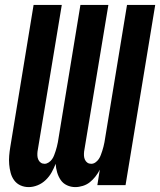

<svg xmlns="http://www.w3.org/2000/svg" viewBox="-20 -755 653 783"><path d="M97 8Q79 8 63.5 1Q48 -6 38 -19.5Q28 -33 23.5 -50Q19 -67 17.5 -84.5Q16 -102 17.5 -120Q19 -138 22 -156L117 -735H232L133 -137Q132 -128 132.5 -119.5Q133 -111 136.5 -103.5Q140 -96 146.5 -91.5Q153 -87 162 -87Q170 -87 178.5 -92.5Q187 -98 192.5 -106Q198 -114 201 -122.5Q204 -131 207 -139.5Q210 -148 212 -157Q214 -166 216 -175L308 -735H422L323 -137Q322 -128 322.5 -119.5Q323 -111 326.5 -103.5Q330 -96 336.5 -91.5Q343 -87 352 -87Q361 -87 369 -92.5Q377 -98 382.5 -106Q388 -114 391 -122.5Q394 -131 397 -139.5Q400 -148 402 -157Q404 -166 406 -175L498 -735H613L492 0H377L387 -63Q380 -49 369.5 -35.5Q359 -22 346.5 -12Q334 -2 318 3Q302 8 287 8Q269 8 253 0.5Q237 -7 227.5 -21Q218 -35 213 -52Q208 -69 207 -87Q200 -69 190.5 -52Q181 -35 166.5 -21Q152 -7 133.5 0.5Q115 8 97 8Z"/></svg>

Font: Iosevka XBd Ex Obl
Style: Regular
Weight: 800
Width: 7
Italic angle: -9°
Monospace: yes
Designer: Belleve Invis
Foundry: Belleve Invis
Version: Version 32.5.0; ttfautohint (v1.8.4)